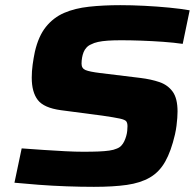

<svg xmlns="http://www.w3.org/2000/svg" viewBox="-20 -716 761 744"><path d="M344 8Q294 8 238 6Q182 4 129.5 0Q77 -4 36 -8L64 -141Q105 -138 149 -135Q193 -132 233 -130Q273 -128 302 -128Q338 -128 362 -129Q386 -130 403.5 -132.5Q421 -135 432 -140Q443 -144 450 -151.5Q457 -159 461.5 -168.5Q466 -178 469 -188.5Q472 -199 473 -209Q474 -219 474 -227Q474 -239 469.5 -245.5Q465 -252 444.5 -256.5Q424 -261 376 -268L216 -289Q150 -298 126.5 -328.5Q103 -359 103 -415Q103 -440 106.5 -465.5Q110 -491 115 -515Q129 -576 158 -612Q187 -648 228.5 -666Q270 -684 325 -690Q380 -696 446 -696Q490 -696 539.5 -693.5Q589 -691 635.5 -686.5Q682 -682 715 -676L688 -546Q654 -551 611.5 -554Q569 -557 527 -558.5Q485 -560 450 -560Q420 -560 398 -558.5Q376 -557 360 -553.5Q344 -550 333 -544Q323 -540 315.5 -532Q308 -524 304 -514Q300 -504 298 -492.5Q296 -481 296 -469Q296 -451 311.5 -444.5Q327 -438 368 -433L524 -414Q565 -409 597.5 -398Q630 -387 649 -361Q668 -335 668 -284Q668 -273 667 -259Q666 -245 664 -229Q662 -213 658 -195Q643 -130 620 -89.5Q597 -49 560.5 -28Q524 -7 471.5 0.5Q419 8 344 8Z"/></svg>

Font: Saira Thin Expanded
Style: Bold Italic
Weight: 700
Width: 7
Italic angle: -12°
Version: Version 1.101